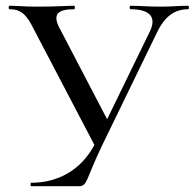

<svg xmlns="http://www.w3.org/2000/svg" viewBox="-20 -645 674 665"><path d="M632 -625C596 -625 577 -622 538 -622C489 -622 465 -625 432 -625C428 -625 428 -613 432 -613C500 -613 523 -585 499 -536L351 -232L184 -552C161 -599 185 -613 237 -613C240 -613 240 -625 237 -625C209 -625 177 -622 109 -622C59 -622 43 -625 13 -625C9 -625 9 -613 13 -613C54 -613 73 -593 98 -542L307 -143C260 -55 180 -12 88 -12C85 -12 85 0 88 0H252C284 0 276 -22 334 -142L524 -533C552 -591 587 -613 632 -613C635 -613 635 -625 632 -625Z"/></svg>

Font: Cormorant Infant Book
Style: Regular
Weight: 500
Designer: Christian Thalmann (Catharsis Fonts)
Version: Version 1.000;PS 002.000;hotconv 1.0.88;makeotf.lib2.5.64775